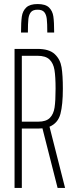

<svg xmlns="http://www.w3.org/2000/svg" viewBox="-20 -930 371 950"><path d="M265 0 190 -295Q184 -294 170 -294H88V0H52V-688H166Q223 -688 250.5 -662.5Q278 -637 284.5 -597.5Q291 -558 291 -491Q291 -412 279 -366.5Q267 -321 225 -303L302 0ZM255 -491Q255 -551 249.5 -584Q244 -617 225 -635.5Q206 -654 165 -654H88V-328H169Q208 -328 226.5 -346.5Q245 -365 250 -398Q255 -431 255 -491ZM248 -769H214Q214 -814 211.5 -836Q209 -858 199 -870Q189 -882 166 -882Q143 -882 133 -870Q123 -858 120.5 -836.5Q118 -815 118 -769H84Q84 -820 88 -848Q92 -876 110 -893Q128 -910 166 -910Q205 -910 222.5 -893Q240 -876 244 -848.5Q248 -821 248 -769Z"/></svg>

Font: Saira Ultra Condensed Thin
Style: Regular
Weight: 100
Width: 1
Designer: Hector Gatti with collaboration of the Omnibus-Type team
Foundry: Omnibus-Type
Version: Version 1.001; ttfautohint (v1.8)